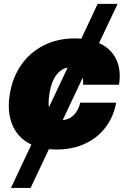

<svg xmlns="http://www.w3.org/2000/svg" viewBox="-20 -747 649 972"><path d="M575.3 -727.3 481.5 -529.1Q541.2 -502.1 567.8 -447.6Q594.5 -393.1 582.4 -318.2H400.6Q402 -338.1 398.8 -354L297.6 -139.2Q328.8 -141 352.5 -163.5Q376.1 -186.1 386.4 -227.3H568.2Q554.7 -154.8 513.8 -101.6Q473 -48.3 409.8 -19.2Q346.6 9.9 265.6 9.9Q246.1 9.9 227.6 8.2L134.9 204.5H35.5L138.8 -15.3Q71.4 -46.9 43 -113.8Q14.6 -180.8 29.8 -271.3Q43.3 -355.1 87.5 -418.5Q131.7 -481.9 201.2 -517.2Q270.6 -552.6 359.4 -552.6Q376.1 -552.6 391.7 -551.1L474.4 -727.3ZM322.4 -404.8Q288.7 -398.8 264.2 -365.9Q239.7 -333.1 230.1 -272.7Q223.7 -232.6 227.6 -203.5Z"/></svg>

Font: Inter UI Black
Style: Italic
Weight: 900
Italic angle: -9.39999°
Designer: Rasmus Andersson
Foundry: rsms
Version: 3.2;8d6f07862